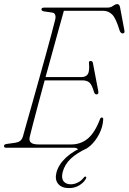

<svg xmlns="http://www.w3.org/2000/svg" viewBox="-20 -738 642 959"><path d="M350.5 0H11Q-0.5 0 0 -9Q0 -17 13.5 -19L56.5 -25Q71.5 -27.5 80.5 -34.2Q89.5 -41 94.5 -56.5Q100.5 -78.5 113 -122.8Q125.5 -167 141.8 -224.2Q158 -281.5 175.2 -343.5Q192.5 -405.5 208.8 -464.2Q225 -523 237.5 -569.5Q250 -616 256 -641.5Q259 -654.5 255.5 -664Q252 -673.5 242 -675L200.5 -681Q187 -683.5 187 -691Q187 -700 200.5 -700H516Q533.5 -700 545 -708.8Q556.5 -717.5 566 -717.5Q576.5 -717.5 579.5 -702L601 -588Q605 -571 592.5 -571Q583 -571 577.5 -585.5Q559 -647 540.2 -665.5Q521.5 -684 495.5 -684H299Q289 -648.5 274.2 -595Q259.5 -541.5 242.2 -479Q225 -416.5 207.5 -353H386.5Q408.5 -353 418.2 -367Q428 -381 424.5 -422.5Q423 -433.5 432.5 -433.5Q442 -433.5 444 -423.5L471 -282Q473.5 -267 463 -266.5Q453.5 -266 449.5 -278.5Q439.5 -314 427 -325.2Q414.5 -336.5 392.5 -336.5H203Q186 -274.5 171 -218Q156 -161.5 144.8 -119Q133.5 -76.5 129 -56.5Q123.5 -37 133.5 -26.8Q143.5 -16.5 173.5 -16.5H335Q383 -16.5 418.2 -45.5Q453.5 -74.5 479.5 -143Q482 -151 488.5 -151Q496.5 -151 495.5 -140.5Q493.5 -104 475.5 -69Q457.5 -34 432.2 -11Q407 12 384 12Q374.5 12 368 6Q361.5 0 350.5 0ZM410.5 -11 415 2.5Q363 26.5 333 55Q303 83.5 293 121.5Q285.5 151.5 297.2 167Q309 182.5 333.5 182.5Q350.5 182.5 367.8 174.2Q385 166 397 150.5Q401.5 144 406.5 144Q413 144.5 410 152.5Q403 169.5 379.5 185.5Q356 201.5 325 201.5Q287.5 201.5 270.2 180Q253 158.5 262 123.5Q272.5 83.5 310.2 48.5Q348 13.5 410.5 -11Z"/></svg>

Font: Fraunces 72pt S050 Thin
Style: Italic
Weight: 100
Italic angle: -16°
Version: Version 1.000; ttfautohint (v1.8.3)